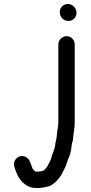

<svg xmlns="http://www.w3.org/2000/svg" viewBox="-20 -706 453 961"><path d="M272 -484V-92C272 -87.3 271.7 -83 271 -79C267.6 -57 265.2 -37.6 263 -16C260.9 -3.1 257 7.7 256 21L254 33C249.5 48.9 239.2 71 236 87C233.4 97.3 226.7 106.7 222 117C217.8 126.7 208.2 138.8 201 146C196.9 150.1 177.7 153 171 153H157C153.4 149.4 145.9 142.9 144 140C134 117.6 131.1 91.1 109.5 80C74.9 62.1 41.6 95.8 52 129C56.2 146 62.9 159.3 70 175C83.9 202.7 117.3 235 157 235H174C187 235 215.9 229 226 226C246.2 218.8 265.7 199.1 279 181C290.9 164.8 296.4 149.3 306 132C313.2 117.5 313.7 108.8 320 93C329.4 72.5 336 53 338 27C338 15.2 343.3 5.1 345 -6L347 -26C349.4 -47.6 354 -68.6 354 -92V-484C354 -506.2 335.6 -525 313.5 -525C291.5 -525 272 -506.2 272 -484ZM279 -645C279 -620.8 298.5 -601 322.5 -601C345.4 -601 363 -619.2 363 -642C363 -665.1 343.1 -686 319.5 -686C296.6 -686 279 -667.8 279 -645Z"/></svg>

Font: HoneyBee
Style: Bd
Weight: 700
Foundry: Cannot Into Space Fonts
Version: Version 0.89